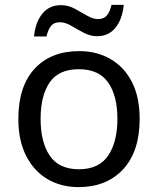

<svg xmlns="http://www.w3.org/2000/svg" viewBox="-20 -755 645 785"><path d="M551 -269Q551 -136 483.5 -63Q416 10 301 10Q230 10 174.5 -22.5Q119 -55 87 -117.5Q55 -180 55 -269Q55 -402 121.5 -474Q188 -546 304 -546Q376 -546 432 -513.5Q488 -481 519.5 -419.5Q551 -358 551 -269ZM146 -269Q146 -174 183.5 -118.5Q221 -63 303 -63Q384 -63 422 -118.5Q460 -174 460 -269Q460 -364 422 -418Q384 -472 302 -472Q220 -472 183 -418Q146 -364 146 -269ZM119 -606Q125 -665 153.5 -699.5Q182 -734 229 -734Q259 -734 285.5 -719.5Q312 -705 336 -691Q360 -677 381 -677Q404 -677 416.5 -691.5Q429 -706 436 -735H486Q480 -676 452 -641.5Q424 -607 377 -607Q349 -607 322.5 -621Q296 -635 271.5 -649.5Q247 -664 225 -664Q201 -664 189 -649.5Q177 -635 170 -606Z"/></svg>

Font: Noto Sans
Style: Regular
Weight: 400
Designer: Monotype Design Team
Foundry: Monotype Imaging Inc.
Version: Version 1.902